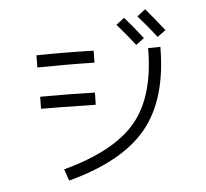

<svg xmlns="http://www.w3.org/2000/svg" viewBox="-121 -978 1242 1157"><g transform="rotate(-15 500.0 -399.5)"><path d="M159.2 -33.2Q477.1 -61 631.6 -191.4Q786.1 -321.8 836.9 -607.9L910.2 -596.2Q855 -286.1 682.4 -137.5Q509.8 11.2 170.9 40ZM689 -793 744.1 -821.8Q785.2 -754.9 828.1 -672.9L772.9 -645Q736.8 -713.9 689 -793ZM824.2 -809.1 879.9 -838.9Q919.9 -772 965.8 -686L910.2 -658.2Q866.2 -741.2 824.2 -809.1ZM119.1 -421.9 132.8 -493.2Q307.6 -463.4 458 -432.1L443.8 -359.9Q206.1 -406.7 119.1 -421.9ZM162.1 -668 175.8 -740.2Q349.6 -712.4 516.1 -678.2L502 -606.9Q361.3 -635.7 162.1 -668Z"/></g></svg>

Font: WebKoruri
Style: Regular
Weight: 400
Foundry: lindwurm / mohemohe
Version: Version 1.00